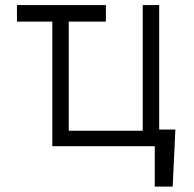

<svg xmlns="http://www.w3.org/2000/svg" viewBox="-20 -565 748 742"><path d="M389.2 -545.5V-481.5H245.7V-59.7H531.6V-545.5H595.2V-64.3H657.7L647.4 156.2H578.1V0H182.2V-481.5H45.5V-545.5Z"/></svg>

Font: Inter Light BETA
Style: Regular
Weight: 300
Designer: Rasmus Andersson
Foundry: rsms
Version: Version 3.011;git-f93a4a705